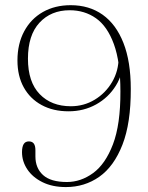

<svg xmlns="http://www.w3.org/2000/svg" viewBox="-20 -730 586 759"><path d="M240.5 9.5Q187 9.5 148 -9.8Q109 -29 88 -60.5Q67 -92 67 -128.5Q67 -149.5 73.5 -160.2Q80 -171 94 -171Q107.5 -171 113.8 -162.2Q120 -153.5 120 -136V-111.5Q120 -65.5 150.2 -38Q180.5 -10.5 244.5 -10.5Q299.5 -10.5 348 -45.8Q396.5 -81 426.5 -159.5Q456.5 -238 456 -368.5Q456 -485 430.2 -555.5Q404.5 -626 359.5 -657.8Q314.5 -689.5 255.5 -689.5Q181.5 -689.5 136 -640.2Q90.5 -591 90.5 -498Q90.5 -406 136.8 -358Q183 -310 260 -310Q311.5 -310 354.2 -335.8Q397 -361.5 423 -405.5Q449 -449.5 449 -504L467.5 -499Q467.5 -439 438.2 -391.8Q409 -344.5 360 -317.2Q311 -290 251 -290Q190 -290 144.5 -314.8Q99 -339.5 74 -384.5Q49 -429.5 49 -491Q49 -556.5 75.5 -606Q102 -655.5 149.5 -682.5Q197 -709.5 259.5 -709.5Q332.5 -709.5 385.8 -671.8Q439 -634 468 -560.2Q497 -486.5 497 -378.5Q497.5 -243.5 464 -157.8Q430.5 -72 372.5 -31.2Q314.5 9.5 240.5 9.5Z"/></svg>

Font: Fraunces Thin
Style: Regular
Weight: 250
Version: Version 1.000;[b76b70a41]